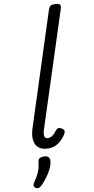

<svg xmlns="http://www.w3.org/2000/svg" viewBox="-134 -1065 691 1405"><g transform="rotate(-10 211.0 -362.5)"><path d="M155 17Q88 17 64 -27.5Q40 -72 65 -150L334 -983Q341 -1003 350.5 -1009Q360 -1015 379 -1015Q411 -1015 419 -1005.5Q427 -996 421 -976L145 -124Q135 -92 139.5 -75Q144 -58 165 -58Q180 -58 192.5 -65.5Q205 -73 215 -84Q225 -95 231 -104Q237 -112 247.5 -116Q258 -120 275 -109Q292 -99 292 -88Q292 -77 286 -66Q275 -48 256.5 -28.5Q238 -9 212.5 4Q187 17 155 17ZM13 286Q1 278 -0.5 267.5Q-2 257 7 245Q25 218 37 196.5Q49 175 55.5 152.5Q62 130 65 100Q67 83 78.5 76Q90 69 109 69Q132 69 143 80Q154 91 152 110Q150 135 137 163Q124 191 104.5 218Q85 245 62 270Q49 283 37 288Q25 293 13 286Z"/></g></svg>

Font: Playwrite RO
Style: Regular
Weight: 400
Designer: Veronika Burian, José Scaglione
Foundry: TypeTogether
Version: Version 1.002